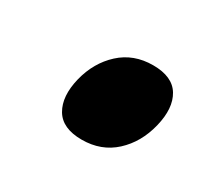

<svg xmlns="http://www.w3.org/2000/svg" viewBox="-57 -598 425 385"><g transform="rotate(30 156.0 -405.5)"><path d="M274 -406Q263 -361 232.5 -333Q202 -305 157 -305Q112 -305 95.5 -333Q79 -361 90 -406Q101 -450 131.5 -478Q162 -506 207 -506Q252 -506 268.5 -478.5Q285 -451 274 -406Z"/></g></svg>

Font: TypoPRO Sinkin Sans
Style: 700 Bold Italic
Weight: 700
Italic angle: -112°
Designer: Keith Bates
Foundry: K-Type
Version: Sinkin Sans (version 1.0)  by Keith Bates   •   © 2014   www